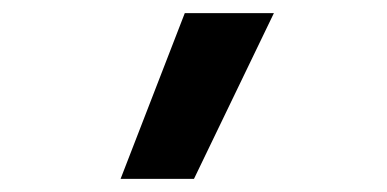

<svg xmlns="http://www.w3.org/2000/svg" viewBox="-20 -141 590 293"><path d="M164 132 262 -121H398L276 132Z"/></svg>

Font: Lode Term
Style: Bold
Weight: 700
Monospace: yes
Designer: Belleve Invis
Foundry: Belleve Invis
Version: Version 29.2.0